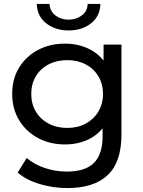

<svg xmlns="http://www.w3.org/2000/svg" viewBox="-20 -757 730 977"><path d="M323 200Q251 200 182 179.5Q113 159 70 121L116 47Q153 79 207 97.5Q261 116 320 116Q414 116 458 72Q502 28 502 -62V-104Q474 -70 435 -50Q379 -22 311 -22Q234 -22 173.5 -54.5Q113 -87 77.5 -145Q42 -203 42 -279Q42 -356 77.5 -413.5Q113 -471 173.5 -503Q234 -535 311 -535Q379 -535 435 -507Q477 -486 507 -449V-530H598V-72Q598 68 528 134Q458 200 323 200ZM322 -106Q375 -106 416 -128Q457 -150 480.5 -189Q504 -228 504 -279Q504 -330 480.5 -369Q457 -408 416 -429.5Q375 -451 322 -451Q269 -451 227.5 -429.5Q186 -408 162.5 -369Q139 -330 139 -279Q139 -228 162.5 -189Q186 -150 227.5 -128Q269 -106 322 -106ZM329 -602Q262 -602 215.5 -638Q169 -674 167 -737H232Q234 -700 262 -678.5Q290 -657 329 -657Q368 -657 396.5 -678.5Q425 -700 426 -737H491Q489 -674 443 -638Q397 -602 329 -602Z"/></svg>

Font: Montserrat Z Med
Style: Regular
Weight: 500
Designer: Julieta Ulanovsky
Foundry: Julieta Ulanovsky
Version: Version 8.000